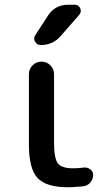

<svg xmlns="http://www.w3.org/2000/svg" viewBox="-20 -780 470 810"><path d="M268 10Q175 10 138.5 -29Q102 -68 102 -170V-467Q102 -489 117.5 -504.5Q133 -520 155 -520Q177 -520 192.5 -504.5Q208 -489 208 -467V-180Q208 -112 224 -91Q240 -70 288 -70Q311 -70 332 -73Q348 -75 360.5 -66Q373 -57 373 -42Q373 -24 361 -10Q349 4 331 6Q289 10 268 10ZM268 -760H295Q312 -760 318.5 -745Q325 -730 314 -717L235 -627Q203 -590 152 -590Q136 -590 128 -604Q120 -618 129 -632L181 -712Q211 -760 268 -760Z"/></svg>

Font: Rounded Mplus 1c Medium
Style: Regular
Weight: 500
Version: Version 1.059.20150529